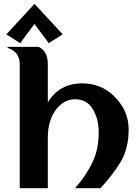

<svg xmlns="http://www.w3.org/2000/svg" viewBox="-20 -982 726 1002"><path d="M83 0V-647.5Q83 -710.9 19.5 -732.4V-737.3H182.6Q229.5 -713.4 229.5 -647.5V-447.3Q288.6 -546.9 409.7 -546.9Q503.9 -546.9 570.8 -484.4Q651.4 -408.7 651.4 -307.1Q651.4 -206.1 609.4 -136.7Q566.4 -65.9 503.9 0H372.1Q434.1 -71.3 466.8 -144.5Q495.1 -208 495.1 -291.5Q495.1 -367.7 459 -420.4Q429.2 -463.9 372.6 -463.9Q316.4 -463.9 276.9 -416Q229.5 -358.4 229.5 -262.7V0ZM160.2 -961.9 307.1 -802.7 234.4 -756.8 159.7 -856.9 85.4 -756.8 13.2 -802.7Z"/></svg>

Font: Berenika
Style: Bold
Weight: 700
Designer: Wojciech Kalinowski "wmk69" (wmk69@o2.pl)
Foundry: Wojciech Kalinowski "wmk69" (wmk69@o2.pl)
Version: Version 3.1.0; 2021-05-14